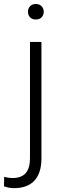

<svg xmlns="http://www.w3.org/2000/svg" viewBox="-71 -741 319 974"><path d="M139.2 -528.3V63Q139.2 136.2 104 174.8Q68.8 213.4 0.5 213.4Q-25.9 213.4 -50.8 204.1L-49.8 155.8Q-28.3 162.1 -5.9 162.1Q81.1 162.1 81.1 62V-528.3ZM110.4 -720.7Q129.4 -720.7 140.1 -709.2Q150.9 -697.8 150.9 -681.2Q150.9 -664.6 140.1 -653.3Q129.4 -642.1 110.4 -642.1Q91.8 -642.1 81.3 -653.3Q70.8 -664.6 70.8 -681.2Q70.8 -697.8 81.3 -709.2Q91.8 -720.7 110.4 -720.7Z"/></svg>

Font: Roboto-Light
Style: Regular
Weight: 300
Designer: Google
Version: Version 2.137; 2017